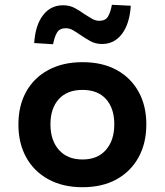

<svg xmlns="http://www.w3.org/2000/svg" viewBox="-20 -773 689 803"><path d="M325 10Q243 10 182.5 -23Q122 -56 89.5 -115Q57 -174 57 -252Q57 -331 89.5 -389.5Q122 -448 182.5 -480.5Q243 -513 325 -513Q408 -513 467.5 -480.5Q527 -448 559.5 -389.5Q592 -331 592 -253Q592 -174 559.5 -115Q527 -56 467.5 -23Q408 10 325 10ZM325 -106Q388 -106 423 -146Q458 -186 458 -253Q458 -320 423.5 -358.5Q389 -397 325 -397Q261 -397 226 -358.5Q191 -320 191 -253Q191 -186 226.5 -146Q262 -106 325 -106ZM202 -588 123 -593Q128 -668 160 -709.5Q192 -751 244 -751Q271 -751 292.5 -739.5Q314 -728 333 -714Q349 -704 364 -695Q379 -686 395 -686Q421 -686 431.5 -703.5Q442 -721 448 -753L527 -749Q522 -673 490 -631Q458 -589 407 -589Q379 -589 357 -601.5Q335 -614 316 -627Q300 -638 285.5 -646.5Q271 -655 255 -655Q230 -655 219 -637.5Q208 -620 202 -588Z"/></svg>

Font: Nunito Sans 6pt
Style: Bold
Weight: 700
Version: Version 3.101;gftools[0.9.27]